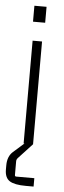

<svg xmlns="http://www.w3.org/2000/svg" viewBox="-62 -684 305 912"><g transform="rotate(5 91.0 -228.0)"><path d="M122 -580H64V-656H122ZM135 200H98Q44 200 20.5 185Q-3 170 -3 131V111Q-3 68 23 45L74 0H70V-490H115V0L50 70Q42 78 42 87V153Q42 160 49 160H135Z"/></g></svg>

Font: Gemunu Libre ExtraLight
Style: Regular
Weight: 200
Designer: Puspanada Ekanayake, Sola Matas, Pathum Egodawatta, Kosala Senevirathne
Foundry: mooniak
Version: Version 1.100